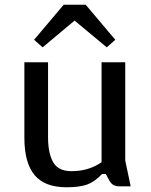

<svg xmlns="http://www.w3.org/2000/svg" viewBox="-20 -779 639 811"><path d="M160 -579 295 -692 431 -579 467 -611 342 -759H249L124 -611ZM83 -197V-516H183V-198Q183 -132 204.5 -94Q226 -56 282 -56Q355 -56 409 -94V-516H509V-101L532 8H483Q470 8 459.5 2.5Q449 -3 441 -18L427 -44H411Q380 -11 348 0.5Q316 12 261 12Q169 12 126 -39.5Q83 -91 83 -197Z"/></svg>

Font: Voces
Style: Regular
Weight: 400
Designer: Ana Paula Megda, Pablo Ugerman
Foundry: Ana Paula Megda, Pablo Ugerman
Version: Version 1.100